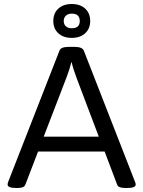

<svg xmlns="http://www.w3.org/2000/svg" viewBox="-20 -936 714 958"><path d="M61 2Q18 2 18 -15Q18 -22 21 -29L277 -684Q284 -702 322 -702H353Q390 -702 398 -684L654 -28Q657 -21 657 -15Q657 2 614 2H605Q590 2 579 -1.5Q568 -5 564 -16L502 -180H170L107 -16Q103 -5 92.5 -1.5Q82 2 67 2ZM312 -550 198 -254H473L361 -550Q355 -567 348 -587.5Q341 -608 338 -625H336Q332 -609 325.5 -588.5Q319 -568 312 -550ZM338 -747Q296 -747 271 -770Q246 -793 246 -831Q246 -870 271 -893Q296 -916 338 -916Q380 -916 405 -893Q430 -870 430 -831Q430 -793 405 -770Q380 -747 338 -747ZM338 -795Q378 -795 378 -831Q378 -868 338 -868Q320 -868 309 -858Q298 -848 298 -831Q298 -814 309 -804.5Q320 -795 338 -795Z"/></svg>

Font: Asap Semi Expanded
Style: Regular
Weight: 400
Width: 6
Designer: Pablo Cosgaya
Foundry: Omnibus-Type
Version: Version 3.001; ttfautohint (v1.8.4.7-5d5b)